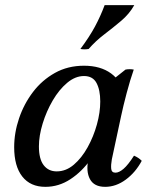

<svg xmlns="http://www.w3.org/2000/svg" viewBox="-20 -710 590 745"><path d="M388 15Q345 15 329 -15Q313 -45 323 -92L340 -172L375 -241L385 -375L467 -440Q483 -443 499 -440Q485 -400 471.5 -349Q458 -298 450 -260L414 -92Q410 -70 411.5 -55Q413 -40 428 -40Q442 -40 459.5 -55Q477 -70 500 -106Q509 -102 516 -97.5Q523 -93 530 -86Q506 -41 468 -13Q430 15 388 15ZM156 15Q98 15 66.5 -25Q35 -65 35 -139Q35 -195 54 -251Q73 -307 108 -353Q143 -399 193 -427Q243 -455 306 -455Q370 -455 411 -425Q452 -395 459 -345L406 -313Q406 -257 386.5 -199Q367 -141 332.5 -92.5Q298 -44 253 -14.5Q208 15 156 15ZM200 -45Q236 -45 266.5 -71Q297 -97 320 -138.5Q343 -180 356 -227Q369 -274 369 -316Q369 -361 354.5 -388Q340 -415 306 -415Q272 -415 240.5 -388.5Q209 -362 184.5 -320Q160 -278 145.5 -230.5Q131 -183 131 -142Q131 -93 149.5 -69Q168 -45 200 -45ZM501 -690Q482 -656 450 -629Q418 -602 384.5 -576.5Q351 -551 324 -520Q308 -517 292 -520Q327 -567 348.5 -607Q370 -647 386 -690Z"/></svg>

Font: Poltawski Nowy
Style: Italic
Weight: 400
Italic angle: -12°
Designer: Adam Pótawski, Mateusz Machalski, Borys Kosmynka, Ania Wieluska
Foundry: Capitalics.wtf
Version: Version 1.001;gftools[0.9.25]